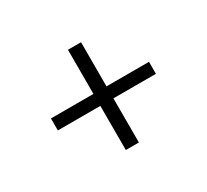

<svg xmlns="http://www.w3.org/2000/svg" viewBox="-101 -705 822 763"><g transform="rotate(-30 310.0 -323.0)"><path d="M85 -295.5H280V-93H340V-295.5H535V-350.5H340V-553H280V-350.5H85Z"/></g></svg>

Font: Monaspace Argon ExtraLight
Style: Regular
Weight: 200
Designer: Riley Cran & the Lettermatic Team
Foundry: Lettermatic
Version: Version 1.000 (Monaspace Argon)